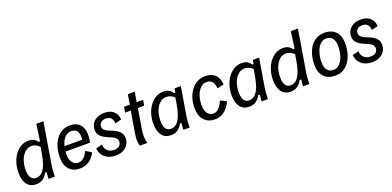

<svg xmlns="http://www.w3.org/2000/svg" viewBox="-1 -1470 4669 2286"><g transform="rotate(-20 2333.5 -327.5)"><path d="M186.7 10Q113.3 10 73.3 -42.1Q33.3 -94.2 33.3 -190Q33.3 -254.2 50.8 -311.7Q68.3 -369.2 100 -413.8Q131.7 -458.3 175.8 -484.2Q220 -510 272.5 -510Q319.2 -510 346.2 -492.9Q373.3 -475.8 383.3 -455H403.3L432.5 -666.7H522.5L434.2 -134.2Q430.8 -114.2 428.8 -87.5Q426.7 -60.8 425.8 -37.1Q425 -13.3 425 0H345Q345 -16.7 347.1 -39.2Q349.2 -61.7 352.5 -83.3H331.7Q313.3 -45.8 278.3 -17.9Q243.3 10 186.7 10ZM211.7 -61.7Q260 -61.7 292.1 -96.7Q324.2 -131.7 343.3 -188.3Q362.5 -245 373.3 -309.2L386.7 -390Q368.3 -410.8 342.1 -424.6Q315.8 -438.3 286.7 -438.3Q239.2 -438.3 202.5 -405Q165.8 -371.7 145.4 -316.2Q125 -260.8 125 -193.3Q125 -122.5 148.3 -92.1Q171.7 -61.7 211.7 -61.7Z M738.3 11.7Q655.8 11.7 607.1 -41.2Q558.3 -94.2 558.3 -190.8Q558.3 -255 573.8 -312.9Q589.2 -370.8 620 -415.8Q650.8 -460.8 695.8 -486.7Q740.8 -512.5 800 -512.5Q862.5 -512.5 903.3 -483.8Q944.2 -455 960 -399.2Q975.8 -343.3 961.7 -261.7L957.5 -236.7H630L640 -301.7H880.8Q890 -362.5 869.6 -402.5Q849.2 -442.5 792.5 -442.5Q755 -442.5 727.5 -422.1Q700 -401.7 681.7 -367.5Q663.3 -333.3 654.2 -290Q645 -246.7 645 -200Q645 -130.8 674.2 -95.4Q703.3 -60 746.7 -60Q778.3 -60 801.7 -76.2Q825 -92.5 841.7 -117.1Q858.3 -141.7 869.2 -165L941.7 -119.2Q925 -87.5 898.3 -57.5Q871.7 -27.5 832.5 -7.9Q793.3 11.7 738.3 11.7Z M1193.3 12.5Q1110 12.5 1058.3 -32.1Q1006.7 -76.7 1002.5 -147.5L1082.5 -166.7Q1082.5 -122.5 1112.1 -90Q1141.7 -57.5 1197.5 -57.5Q1245.8 -57.5 1267.5 -79.6Q1289.2 -101.7 1289.2 -130Q1289.2 -156.7 1270.4 -176.2Q1251.7 -195.8 1215.8 -210L1172.5 -228.3Q1144.2 -240.8 1118.3 -257.1Q1092.5 -273.3 1076.2 -298.8Q1060 -324.2 1060 -362.5Q1060 -403.3 1080.8 -437.5Q1101.7 -471.7 1141.2 -492.1Q1180.8 -512.5 1236.7 -512.5Q1310.8 -512.5 1353.3 -474.2Q1395.8 -435.8 1399.2 -369.2L1319.2 -350Q1319.2 -389.2 1297.1 -415.8Q1275 -442.5 1229.2 -442.5Q1189.2 -442.5 1167.1 -422.1Q1145 -401.7 1145 -373.3Q1145 -347.5 1160.8 -330Q1176.7 -312.5 1204.2 -300.8L1248.3 -282.5Q1279.2 -270 1307.9 -253.3Q1336.7 -236.7 1355.4 -210.4Q1374.2 -184.2 1374.2 -142.5Q1374.2 -100 1352.9 -65Q1331.7 -30 1291.2 -8.8Q1250.8 12.5 1193.3 12.5Z M1501.7 0Q1493.3 -29.2 1490.8 -62.5Q1488.3 -95.8 1496.7 -149.2L1543.3 -430H1471.7L1483.3 -500H1556.7L1577.5 -625H1664.2L1643.3 -500H1725L1713.3 -430H1633.3L1589.2 -163.3Q1580.8 -109.2 1584.6 -70.4Q1588.3 -31.7 1596.7 -5V0Z M1895 10Q1821.7 10 1781.7 -42.1Q1741.7 -94.2 1741.7 -190Q1741.7 -254.2 1759.2 -311.7Q1776.7 -369.2 1809.2 -413.8Q1841.7 -458.3 1885.8 -484.2Q1930 -510 1983.3 -510Q2030 -510 2057.5 -492.1Q2085 -474.2 2095.8 -450H2115.8L2123.3 -500H2203.3L2142.5 -134.2Q2139.2 -114.2 2137.1 -87.5Q2135 -60.8 2134.2 -37.1Q2133.3 -13.3 2133.3 0H2053.3Q2053.3 -16.7 2055.4 -39.2Q2057.5 -61.7 2060.8 -83.3H2040Q2021.7 -45.8 1986.7 -17.9Q1951.7 10 1895 10ZM1920 -61.7Q1968.3 -61.7 2000.4 -96.7Q2032.5 -131.7 2051.7 -188.3Q2070.8 -245 2081.7 -309.2L2095.8 -395Q2077.5 -414.2 2050.8 -426.2Q2024.2 -438.3 1995 -438.3Q1947.5 -438.3 1910.8 -405Q1874.2 -371.7 1853.8 -316.2Q1833.3 -260.8 1833.3 -193.3Q1833.3 -122.5 1856.7 -92.1Q1880 -61.7 1920 -61.7Z M2449.2 11.7Q2369.2 11.7 2317.9 -41.2Q2266.7 -94.2 2266.7 -201.7Q2266.7 -260.8 2282.9 -316.2Q2299.2 -371.7 2331.2 -416.2Q2363.3 -460.8 2410.4 -486.7Q2457.5 -512.5 2518.3 -512.5Q2591.7 -512.5 2637.1 -470.8Q2682.5 -429.2 2688.3 -345L2604.2 -325Q2600.8 -381.7 2576.7 -411.2Q2552.5 -440.8 2509.2 -440.8Q2479.2 -440.8 2455 -427.5Q2430.8 -414.2 2412.5 -390.8Q2394.2 -367.5 2381.7 -337.5Q2369.2 -307.5 2362.9 -273.3Q2356.7 -239.2 2356.7 -205Q2356.7 -134.2 2384.6 -97.1Q2412.5 -60 2455.8 -60Q2490 -60 2514.2 -79.6Q2538.3 -99.2 2555 -127.1Q2571.7 -155 2581.7 -180L2658.3 -141.7Q2642.5 -107.5 2616.2 -72.1Q2590 -36.7 2549.6 -12.5Q2509.2 11.7 2449.2 11.7Z M2886.7 10Q2813.3 10 2773.3 -42.1Q2733.3 -94.2 2733.3 -190Q2733.3 -254.2 2750.8 -311.7Q2768.3 -369.2 2800.8 -413.8Q2833.3 -458.3 2877.5 -484.2Q2921.7 -510 2975 -510Q3021.7 -510 3049.2 -492.1Q3076.7 -474.2 3087.5 -450H3107.5L3115 -500H3195L3134.2 -134.2Q3130.8 -114.2 3128.8 -87.5Q3126.7 -60.8 3125.8 -37.1Q3125 -13.3 3125 0H3045Q3045 -16.7 3047.1 -39.2Q3049.2 -61.7 3052.5 -83.3H3031.7Q3013.3 -45.8 2978.3 -17.9Q2943.3 10 2886.7 10ZM2911.7 -61.7Q2960 -61.7 2992.1 -96.7Q3024.2 -131.7 3043.3 -188.3Q3062.5 -245 3073.3 -309.2L3087.5 -395Q3069.2 -414.2 3042.5 -426.2Q3015.8 -438.3 2986.7 -438.3Q2939.2 -438.3 2902.5 -405Q2865.8 -371.7 2845.4 -316.2Q2825 -260.8 2825 -193.3Q2825 -122.5 2848.3 -92.1Q2871.7 -61.7 2911.7 -61.7Z M3411.7 10Q3338.3 10 3298.3 -42.1Q3258.3 -94.2 3258.3 -190Q3258.3 -254.2 3275.8 -311.7Q3293.3 -369.2 3325 -413.8Q3356.7 -458.3 3400.8 -484.2Q3445 -510 3497.5 -510Q3544.2 -510 3571.2 -492.9Q3598.3 -475.8 3608.3 -455H3628.3L3657.5 -666.7H3747.5L3659.2 -134.2Q3655.8 -114.2 3653.8 -87.5Q3651.7 -60.8 3650.8 -37.1Q3650 -13.3 3650 0H3570Q3570 -16.7 3572.1 -39.2Q3574.2 -61.7 3577.5 -83.3H3556.7Q3538.3 -45.8 3503.3 -17.9Q3468.3 10 3411.7 10ZM3436.7 -61.7Q3485 -61.7 3517.1 -96.7Q3549.2 -131.7 3568.3 -188.3Q3587.5 -245 3598.3 -309.2L3611.7 -390Q3593.3 -410.8 3567.1 -424.6Q3540.8 -438.3 3511.7 -438.3Q3464.2 -438.3 3427.5 -405Q3390.8 -371.7 3370.4 -316.2Q3350 -260.8 3350 -193.3Q3350 -122.5 3373.3 -92.1Q3396.7 -61.7 3436.7 -61.7Z M3977.5 12.5Q3882.5 12.5 3832.9 -42.1Q3783.3 -96.7 3783.3 -191.7Q3783.3 -255.8 3798.3 -313.8Q3813.3 -371.7 3843.8 -416.2Q3874.2 -460.8 3918.8 -486.7Q3963.3 -512.5 4022.5 -512.5Q4116.7 -512.5 4166.7 -457.9Q4216.7 -403.3 4216.7 -308.3Q4216.7 -244.2 4201.2 -186.2Q4185.8 -128.3 4155.8 -83.8Q4125.8 -39.2 4081.2 -13.3Q4036.7 12.5 3977.5 12.5ZM3979.2 -59.2Q4010 -59.2 4033.8 -73.8Q4057.5 -88.3 4075 -113.3Q4092.5 -138.3 4104.2 -170.8Q4115.8 -203.3 4121.2 -238.8Q4126.7 -274.2 4126.7 -309.2Q4126.7 -370 4100.8 -405.4Q4075 -440.8 4021.7 -440.8Q3991.7 -440.8 3967.5 -426.2Q3943.3 -411.7 3925.8 -386.7Q3908.3 -361.7 3896.7 -329.6Q3885 -297.5 3879.2 -262.5Q3873.3 -227.5 3873.3 -192.5Q3873.3 -131.7 3899.6 -95.4Q3925.8 -59.2 3979.2 -59.2Z M4443.3 12.5Q4360 12.5 4308.3 -32.1Q4256.7 -76.7 4252.5 -147.5L4332.5 -166.7Q4332.5 -122.5 4362.1 -90Q4391.7 -57.5 4447.5 -57.5Q4495.8 -57.5 4517.5 -79.6Q4539.2 -101.7 4539.2 -130Q4539.2 -156.7 4520.4 -176.2Q4501.7 -195.8 4465.8 -210L4422.5 -228.3Q4394.2 -240.8 4368.3 -257.1Q4342.5 -273.3 4326.2 -298.8Q4310 -324.2 4310 -362.5Q4310 -403.3 4330.8 -437.5Q4351.7 -471.7 4391.2 -492.1Q4430.8 -512.5 4486.7 -512.5Q4560.8 -512.5 4603.3 -474.2Q4645.8 -435.8 4649.2 -369.2L4569.2 -350Q4569.2 -389.2 4547.1 -415.8Q4525 -442.5 4479.2 -442.5Q4439.2 -442.5 4417.1 -422.1Q4395 -401.7 4395 -373.3Q4395 -347.5 4410.8 -330Q4426.7 -312.5 4454.2 -300.8L4498.3 -282.5Q4529.2 -270 4557.9 -253.3Q4586.7 -236.7 4605.4 -210.4Q4624.2 -184.2 4624.2 -142.5Q4624.2 -100 4602.9 -65Q4581.7 -30 4541.2 -8.8Q4500.8 12.5 4443.3 12.5Z"/></g></svg>

Font: Familjen Grotesk
Style: Italic
Weight: 400
Italic angle: -9.46201°
Designer: Anders Wikstroem, Jonas Baeckman, Matilda Gysing, Kristian Moeller
Foundry: Familjen STHLM AB
Version: Version 2.000